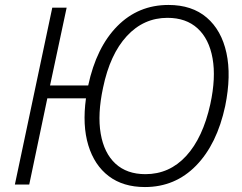

<svg xmlns="http://www.w3.org/2000/svg" viewBox="-20 -745 975 775"><path d="M40 0 191 -714H249L182 -400H336Q369 -554 453.5 -639.5Q538 -725 660 -725Q755 -725 814.5 -674Q874 -623 894 -531.5Q914 -440 889 -317Q856 -163 771.5 -76.5Q687 10 565 10Q477 10 419 -34Q361 -78 336.5 -158.5Q312 -239 327 -348H171L98 0ZM567 -42Q664 -42 731.5 -115.5Q799 -189 829 -325Q852 -431 838 -509.5Q824 -588 777.5 -630.5Q731 -673 656 -673Q560 -673 492 -599.5Q424 -526 396 -391Q373 -284 386.5 -205.5Q400 -127 446 -84.5Q492 -42 567 -42Z"/></svg>

Font: Noto Sans Light
Style: Italic
Weight: 300
Italic angle: -12°
Designer: Monotype Design Team
Foundry: Monotype Imaging Inc.
Version: Version 2.013; ttfautohint (v1.8.4.7-5d5b)